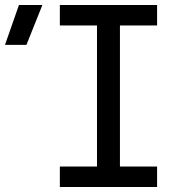

<svg xmlns="http://www.w3.org/2000/svg" viewBox="-135 -750 755 770"><path d="M-115 -570 -59 -730H35L-29 -570ZM105 0V-82H254V-648H105V-730H495V-648H346V-82H495V0Z"/></svg>

Font: JetBrains Mono Zero
Style: Regular-Zero
Weight: 400
Designer: Philipp Nurullin, Konstantin Bulenkov
Foundry: JetBrains
Version: Version 2.211